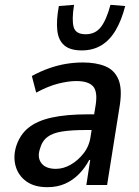

<svg xmlns="http://www.w3.org/2000/svg" viewBox="-20 -767 578 796"><path d="M176 9Q123 9 90 -14.5Q57 -38 45.5 -76Q34 -114 46 -157Q61 -207 97 -236.5Q133 -266 194 -279.5Q255 -293 344 -293H387L378 -228H336Q278 -228 238.5 -222Q199 -216 176.5 -199Q154 -182 145 -148Q134 -113 152 -90Q170 -67 212 -67Q243 -67 273.5 -84.5Q304 -102 327.5 -132.5Q351 -163 356 -204L377 -334Q385 -389 365 -410Q345 -431 296 -431Q264 -431 222 -420.5Q180 -410 130 -383L112 -452Q149 -472 185 -484.5Q221 -497 255.5 -502.5Q290 -508 323 -508Q378 -508 416 -492.5Q454 -477 470.5 -439Q487 -401 477 -333L424 0H338L354 -104H350Q332 -70 306.5 -44.5Q281 -19 249 -5Q217 9 176 9ZM319 -558Q271 -558 246.5 -579Q222 -600 217.5 -641Q213 -682 224 -742L287 -747Q277 -684 285.5 -654.5Q294 -625 335 -625Q375 -625 398 -654.5Q421 -684 438 -747L499 -742Q484 -683 459.5 -641.5Q435 -600 400 -579Q365 -558 319 -558Z"/></svg>

Font: Nunito Sans 7pt Condensed SemiBold
Style: Italic
Weight: 600
Width: 3
Italic angle: -9°
Designer: Vernon Adams
Foundry: Vernon Adams
Version: Version 3.101;gftools[0.9.27]